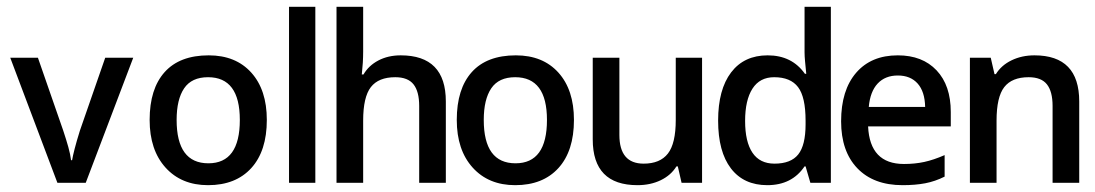

<svg xmlns="http://www.w3.org/2000/svg" viewBox="-20 -536 3204 562"><path d="M148 -1 10 -367H91L165 -154Q174 -127 180 -105.5Q186 -84 188 -67H191Q193 -79 198.5 -100.5Q204 -122 214 -154L288 -367H370L231 -1Z M761 -185Q761 -94 715.5 -44Q670 6 589 6Q511 6 464.5 -45.5Q418 -97 418 -185Q418 -276 462 -325Q506 -374 591 -374Q670 -374 715.5 -323.5Q761 -273 761 -185ZM497 -185Q497 -58 590 -58Q682 -58 682 -185Q682 -310 589 -310Q541 -310 519 -277.5Q497 -245 497 -185Z M903 -1H826V-516H903Z M1285 -1H1207V-226Q1207 -268 1190.5 -289Q1174 -310 1137 -310Q1088 -310 1065.5 -281Q1043 -252 1043 -183V-1H965V-516H1043V-385Q1043 -369 1042 -352.5Q1041 -336 1039 -318H1044Q1059 -344 1087.5 -359Q1116 -374 1153 -374Q1285 -374 1285 -239Z M1660 -185Q1660 -94 1614.5 -44Q1569 6 1488 6Q1410 6 1363.5 -45.5Q1317 -97 1317 -185Q1317 -276 1361 -325Q1405 -374 1490 -374Q1569 -374 1614.5 -323.5Q1660 -273 1660 -185ZM1396 -185Q1396 -58 1489 -58Q1581 -58 1581 -185Q1581 -310 1488 -310Q1440 -310 1418 -277.5Q1396 -245 1396 -185Z M1975 -1 1964 -49H1960Q1944 -23 1914 -8.5Q1884 6 1846 6Q1715 6 1715 -128V-367H1793V-141Q1793 -57 1864 -57Q1912 -57 1935 -86.5Q1958 -116 1958 -185V-367H2035V-1Z M2226 6Q2157 6 2119.5 -43Q2082 -92 2082 -183Q2082 -274 2120 -324Q2158 -374 2227 -374Q2298 -374 2336 -320H2340Q2338 -340 2336.5 -356Q2335 -372 2335 -383V-516H2412V-1H2352L2338 -49H2335Q2298 6 2226 6ZM2247 -57Q2295 -57 2316.5 -84Q2338 -111 2338 -172V-183Q2338 -252 2316 -281Q2294 -310 2246 -310Q2204 -310 2182.5 -276.5Q2161 -243 2161 -182Q2161 -121 2182.5 -89Q2204 -57 2247 -57Z M2622 6Q2537 6 2489.5 -43.5Q2442 -93 2442 -181Q2442 -272 2486 -323Q2530 -374 2608 -374Q2680 -374 2721.5 -330Q2763 -286 2763 -208V-166H2521Q2526 -56 2626 -56Q2658 -56 2685.5 -62Q2713 -68 2745 -82V-19Q2717 -5 2688 0.5Q2659 6 2622 6ZM2608 -315Q2571 -315 2549 -291.5Q2527 -268 2523 -223H2688Q2687 -268 2666 -291.5Q2645 -315 2608 -315Z M3139 -1H3061V-226Q3061 -268 3044.5 -289Q3028 -310 2991 -310Q2942 -310 2919.5 -281Q2897 -252 2897 -183V-1H2819V-367H2880L2891 -319H2895Q2911 -345 2941 -359.5Q2971 -374 3008 -374Q3139 -374 3139 -239Z"/></svg>

Font: Shorif Bongobondhu UNICODE
Style: Bold
Weight: 700
Designer: Shorif Uddin Shishir, Shorif art & Design, e-mail : shorifart@gmail.com, facebook : Shorif2001
Foundry: Lipighor Font Foundry
Version: Designed By Shorif Uddin Shishir | Build By Niladri